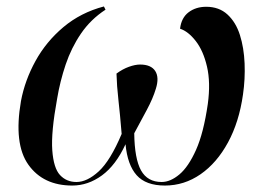

<svg xmlns="http://www.w3.org/2000/svg" viewBox="-20 -565 822 595"><path d="M204 10Q114 10 68 -54.5Q22 -119 45 -252Q57 -316 90 -376Q123 -436 176.5 -481Q230 -526 302 -545L307 -535Q261 -505 231 -461Q201 -417 183.5 -365Q166 -313 157 -259Q138 -155 142 -99.5Q146 -44 166 -22.5Q186 -1 217 -1Q250 -1 286 -34Q322 -67 357 -150Q352 -211 347 -255Q342 -299 341 -337Q360 -351 379.5 -358Q399 -365 414 -365Q448 -365 461 -345Q474 -325 463 -290Q454 -260 435 -224.5Q416 -189 396 -152Q397 -73 417 -37Q437 -1 481 -1Q508 -1 536 -24.5Q564 -48 587.5 -100.5Q611 -153 624 -243Q633 -309 621.5 -358.5Q610 -408 586.5 -438Q563 -468 538 -476Q542 -510 564.5 -527Q587 -544 619 -544Q659 -544 685 -520Q711 -496 723.5 -456.5Q736 -417 738 -368.5Q740 -320 733 -272Q721 -187 686.5 -123.5Q652 -60 601.5 -25Q551 10 491 10Q432 10 403.5 -22Q375 -54 369 -118Q339 -53 296 -21.5Q253 10 204 10Z"/></svg>

Font: Noto Serif Display Medium
Style: Italic
Weight: 500
Italic angle: -12°
Designer: Monotype Design Team
Foundry: Monotype Imaging Inc.
Version: Version 2.009